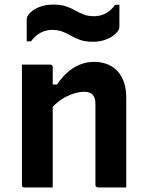

<svg xmlns="http://www.w3.org/2000/svg" viewBox="-20 -821 640 841"><path d="M533 0Q500 0 471.5 0Q443 0 409 0Q406 0 403.5 -1.5Q401 -3 399.5 -5Q398 -7 398 -11Q398 -70 398 -129.5Q398 -189 398 -248Q398 -307 398 -366Q398 -393 386 -406Q374 -419 348 -419Q331 -419 310.5 -413.5Q290 -408 269.5 -397.5Q249 -387 230 -371Q211 -355 195 -333V-451H230Q250 -481 274.5 -503Q299 -525 328.5 -537.5Q358 -550 392 -550Q424 -550 450.5 -539.5Q477 -529 495.5 -508.5Q514 -488 523.5 -459Q533 -430 533 -394Q533 -346 533 -297Q533 -248 533 -199Q533 -150 533 -100Q533 -75 533 -50Q533 -25 533 0ZM211 0Q189 0 169.5 0Q150 0 129.5 0Q109 0 87 0Q84 0 82 -0.5Q80 -1 78.5 -2.5Q77 -4 76.5 -6Q76 -8 76 -11Q76 -65 76 -118.5Q76 -172 76 -225.5Q76 -279 76 -332.5Q76 -386 76 -440Q76 -468 76 -493Q76 -518 76 -538Q101 -538 121.5 -538Q142 -538 161.5 -538Q181 -538 200 -538Q204 -538 206 -536.5Q208 -535 209.5 -533Q211 -531 211 -527Q211 -440 211 -352Q211 -264 211 -176Q211 -88 211 0ZM392 -750Q420 -750 443.5 -762.5Q467 -775 484 -800H503Q503 -783 503 -766.5Q503 -750 503 -735Q503 -720 503 -706Q503 -699 501.5 -694.5Q500 -690 495 -683Q480 -663 451 -650.5Q422 -638 387 -638Q354 -638 331.5 -646Q309 -654 291 -664.5Q273 -675 253.5 -682.5Q234 -690 208 -690Q180 -690 156.5 -677Q133 -664 116 -640H97Q97 -657 97 -673Q97 -689 97 -704.5Q97 -720 97 -733Q97 -741 98.5 -745.5Q100 -750 105 -757Q120 -777 149 -789Q178 -801 213 -801Q246 -801 268.5 -793.5Q291 -786 309 -775.5Q327 -765 346.5 -757.5Q366 -750 392 -750Z"/></svg>

Font: Recursive
Style: Bold
Weight: 700
Version: Version 1.085